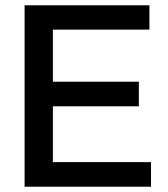

<svg xmlns="http://www.w3.org/2000/svg" viewBox="-20 -706 636 726"><path d="M73 0V-686H545V-594H180V-397H505V-304H180V-93H551V0Z"/></svg>

Font: Archivo SemiCondensed Medium
Style: Regular
Weight: 500
Width: 4
Designer: Hector Gatti
Foundry: Omnibus-Type
Version: Version 2.001